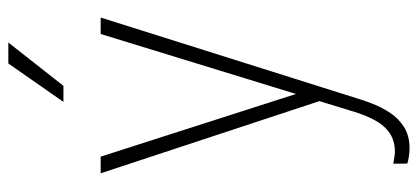

<svg xmlns="http://www.w3.org/2000/svg" viewBox="-291 -499 1003 461"><g transform="rotate(-90 210.5 -268.5)"><path d="M212.9 -51.3 359.4 -528.3H398.9L205.1 86.4Q200.2 103.5 191.7 125.2Q183.1 147 169.7 167.2Q156.2 187.5 135.5 200.4Q114.7 213.4 84 213.4Q76.7 213.4 65.2 211.7Q53.7 210 48.3 208L47.9 174.3Q53.2 175.3 62.7 176.8Q72.3 178.2 75.7 178.2Q102.5 178.2 121.1 165.8Q139.6 153.3 152.1 130.4Q164.6 107.4 173.8 76.7ZM64.9 -528.3 219.2 -47.4 230 -8.3 202.6 10.3 24.9 -528.3ZM196.3 -617.7 288.6 -750H338.9L234.9 -617.7Z"/></g></svg>

Font: Roboto Condensed ExtraLight
Style: Regular
Weight: 250
Designer: Christian Robertson
Foundry: Google
Version: Version 3.008; 2023